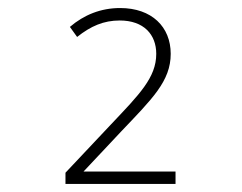

<svg xmlns="http://www.w3.org/2000/svg" viewBox="-20 -874 603 478"><path d="M143 -416H417V-447H188L281 -546C359 -628 405 -672 405 -740C405 -807 358 -854 279 -854C231 -854 189 -837 154 -807L172 -782C206 -809 238 -823 278 -823C338 -823 369 -788 369 -740C369 -681 327 -639 257 -565L143 -444Z"/></svg>

Font: Noto Sans Mono SemiCondensed ExtraLight
Style: Regular
Weight: 200
Width: 4
Designer: Monotype Design Team
Foundry: Monotype Imaging Inc.
Version: Version 2.014